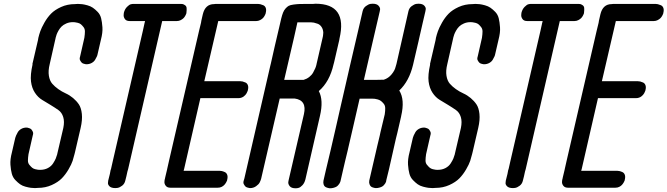

<svg xmlns="http://www.w3.org/2000/svg" viewBox="-20 -815 3584 1031"><path d="M383 -793Q389 -794 398 -794Q410 -794 421.5 -792.5Q433 -791 449.5 -786.5Q466 -782 478.5 -773.5Q491 -765 504.5 -751Q518 -737 523 -717Q528 -697 530 -668.5Q532 -640 522 -602L504 -524Q503 -518 500 -511.5Q497 -505 491 -494.5Q485 -484 472.5 -477Q460 -470 444 -470Q442 -470 439 -470.5Q436 -471 429 -473Q422 -475 418 -479.5Q414 -484 410 -491.5Q406 -499 410 -511L413 -524L433 -612Q436 -632 436 -646Q436 -660 428.5 -669.5Q421 -679 414.5 -684.5Q408 -690 397.5 -692.5Q387 -695 382 -695.5Q377 -696 373 -696H371Q352 -696 336 -689Q320 -682 310.5 -672.5Q301 -663 294 -650.5Q287 -638 284 -629.5Q281 -621 279 -613L278 -608L247 -471Q238 -435 242.5 -408Q247 -381 260.5 -365.5Q274 -350 293 -336.5Q312 -323 333 -313.5Q354 -304 372.5 -288.5Q391 -273 403.5 -254.5Q416 -236 419.5 -203.5Q423 -171 413 -128L383 1Q382 6 380 13Q376 30 370 48.5Q364 67 348 94.5Q332 122 312 142.5Q292 163 258 178.5Q224 194 183 194Q177 195 168 195Q157 195 145.5 193.5Q134 192 117 187.5Q100 183 88 174.5Q76 166 62.5 152Q49 138 43.5 118Q38 98 36 69.5Q34 41 44 3L62 -75Q64 -81 66.5 -87.5Q69 -94 75.5 -105Q82 -116 94.5 -123Q107 -130 123 -130Q125 -130 127.5 -129.5Q130 -129 137.5 -126.5Q145 -124 148.5 -120Q152 -116 156 -108Q160 -100 156 -88L153 -75L133 13Q130 33 130 47Q130 61 138 70.5Q146 80 152.5 85.5Q159 91 169 93.5Q179 96 184 96.5Q189 97 194 97H196Q219 97 237 87.5Q255 78 265 62.5Q275 47 279.5 36Q284 25 287 14L288 9Q311 -89 320 -128Q327 -162 319.5 -186.5Q312 -211 293.5 -224Q275 -237 252 -251Q229 -265 206.5 -278.5Q184 -292 167.5 -317Q151 -342 146.5 -377Q142 -412 155 -470H154V-471L184 -600Q185 -605 186 -612Q190 -629 196.5 -647.5Q203 -666 218.5 -693.5Q234 -721 254 -741.5Q274 -762 308 -777.5Q342 -793 383 -793Z M950 -794H952Q957 -794 961.5 -793Q966 -792 973.5 -787Q981 -782 982 -772.5Q983 -763 981 -746Q981 -744 980 -741Q979 -738 975 -730.5Q971 -723 965.5 -717.5Q960 -712 950.5 -707Q941 -702 930 -702H895H851L668 93L664 107Q659 132 653 154Q649 172 636 182Q623 192 611 194L600 195Q577 195 567.5 185Q558 175 560 165L561 155L570 119L574 98L576 93L585 53L747 -649L756 -690L757 -694L759 -702H737H723H676Q658 -702 650.5 -713Q643 -724 644 -735L645 -746Q650 -766 662 -778Q674 -790 682 -792Q690 -794 696 -794H698H729H732H753H890H895H916ZM732 -794H753Z M1311 -331Q1311 -330 1310.5 -328.5Q1310 -327 1308 -322.5Q1306 -318 1304 -314Q1302 -310 1297.5 -305Q1293 -300 1288 -296.5Q1283 -293 1276 -290.5Q1269 -288 1260 -288H1226H1217H1067H1056L969 91L966 102H973H1109H1114H1121H1156H1158Q1164 102 1171 103.5Q1178 105 1187 109Q1196 113 1200 123.5Q1204 134 1200 150Q1200 152 1199 155Q1198 158 1194 165Q1190 172 1184.5 178Q1179 184 1170 188.5Q1161 193 1149 193H1115H1106H956H942H930H903H902H899H895Q878 193 870 182.5Q862 172 863 161L864 150L865 148L867 138L872 117L877 96L878 91L887 51L1049 -650L1059 -691L1060 -696Q1060 -697 1060.5 -699.5Q1061 -702 1061 -703Q1063 -710 1069 -738Q1082 -793 1130 -793L1138 -794H1158H1180H1316H1321H1328H1363H1365Q1371 -794 1377.5 -792.5Q1384 -791 1393.5 -787Q1403 -783 1407 -772.5Q1411 -762 1407 -746Q1407 -744 1406 -741Q1405 -738 1401 -730.5Q1397 -723 1391.5 -717.5Q1386 -712 1376.5 -707Q1367 -702 1356 -702H1322H1313H1163H1152L1077 -379H1084H1220H1225H1232H1267H1269Q1276 -379 1282.5 -377.5Q1289 -376 1298 -372Q1307 -368 1311 -357.5Q1315 -347 1311 -331ZM1158 -794H1180Z M1610 -386Q1627 -391 1640.5 -401.5Q1654 -412 1661.5 -425.5Q1669 -439 1673 -448.5Q1677 -458 1679 -467L1680 -472L1712 -611Q1715 -623 1715 -628Q1715 -630 1715.5 -634Q1716 -638 1716 -640Q1715 -658 1706.5 -670.5Q1698 -683 1685.5 -687.5Q1673 -692 1665.5 -693.5Q1658 -695 1651 -695H1650H1577L1559 -614L1506 -386H1564ZM1662 -794Q1664 -794 1668 -794.5Q1672 -795 1674 -795Q1847 -795 1803 -608L1802 -602V-601V-602V-601L1774 -480Q1773 -476 1771 -469Q1750 -376 1692 -326Q1718 -277 1698 -192L1620 148Q1615 168 1604 179.5Q1593 191 1584.5 193.5Q1576 196 1569 196H1567Q1545 196 1536 185Q1527 174 1528 163L1530 152L1612 -202Q1629 -277 1562 -286H1482L1382 146Q1379 156 1374 165.5Q1369 175 1355 185Q1341 195 1323 195Q1321 195 1318.5 194.5Q1316 194 1308.5 192Q1301 190 1297 185.5Q1293 181 1289 173.5Q1285 166 1289 154L1292 144L1367 -182L1431 -460L1434 -472L1431 -460L1434 -472L1455 -565Q1456 -566 1477 -659Q1478 -661 1478 -663L1490 -715Q1495 -735 1500 -747.5Q1505 -760 1513.5 -769.5Q1522 -779 1530 -783.5Q1538 -788 1556 -790.5Q1574 -793 1589.5 -793.5Q1605 -794 1637 -794Z M2173 -754Q2177 -772 2190.5 -782Q2204 -792 2215 -794L2227 -795Q2249 -795 2258.5 -784.5Q2268 -774 2266 -764L2264 -753L2250 -693L2229 -601L2228 -596L2201 -480Q2200 -475 2198 -467Q2177 -379 2124 -329Q2155 -280 2134 -191V-190Q2134 -189 2127 -159.5Q2120 -130 2113.5 -101Q2107 -72 2106 -71L2069 93L2054 154Q2054 155 2054 156.5Q2054 158 2052.5 162Q2051 166 2048.5 170Q2046 174 2041.5 179Q2037 184 2031.5 187Q2026 190 2017 192.5Q2008 195 1998 195Q1996 195 1993 194.5Q1990 194 1983 192Q1976 190 1971.5 186Q1967 182 1964 173.5Q1961 165 1963 154L2006 -32L2019 -86L2023 -105L2034 -151Q2036 -159 2040 -176Q2044 -193 2046 -201Q2049 -221 2048.5 -235Q2048 -249 2040.5 -258Q2033 -267 2026 -272.5Q2019 -278 2008.5 -281Q1998 -284 1992.5 -284.5Q1987 -285 1982 -285H1911L1875 -128L1849 -16L1848 -11Q1840 22 1833 51L1823 94L1809 155Q1809 156 1808.5 157.5Q1808 159 1806.5 163Q1805 167 1802.5 171Q1800 175 1795.5 180Q1791 185 1785.5 188Q1780 191 1771 193.5Q1762 196 1752 196Q1750 196 1747 195.5Q1744 195 1737 193Q1730 191 1725 187Q1720 183 1717.5 174.5Q1715 166 1717 155L1725 120Q1726 115 1728 107Q1730 99 1731 94L1756 -11L1785 -137L1809 -243L1835 -356L1859 -461L1890 -594L1913 -693L1927 -754Q1931 -772 1944.5 -782Q1958 -792 1969 -794L1981 -795Q2003 -795 2012.5 -784.5Q2022 -774 2021 -764L2019 -753L2005 -693L1982 -594L1934 -386H1992Q2032 -387 2041 -387Q2066 -395 2083 -416Q2100 -437 2104 -455L2109 -472Z M2518 -793Q2524 -794 2533 -794Q2545 -794 2556.5 -792.5Q2568 -791 2584.5 -786.5Q2601 -782 2613.5 -773.5Q2626 -765 2639.5 -751Q2653 -737 2658 -717Q2663 -697 2665 -668.5Q2667 -640 2657 -602L2639 -524Q2638 -518 2635 -511.5Q2632 -505 2626 -494.5Q2620 -484 2607.5 -477Q2595 -470 2579 -470Q2577 -470 2574 -470.5Q2571 -471 2564 -473Q2557 -475 2553 -479.5Q2549 -484 2545 -491.5Q2541 -499 2545 -511L2548 -524L2568 -612Q2571 -632 2571 -646Q2571 -660 2563.5 -669.5Q2556 -679 2549.5 -684.5Q2543 -690 2532.5 -692.5Q2522 -695 2517 -695.5Q2512 -696 2508 -696H2506Q2487 -696 2471 -689Q2455 -682 2445.5 -672.5Q2436 -663 2429 -650.5Q2422 -638 2419 -629.5Q2416 -621 2414 -613L2413 -608L2382 -471Q2373 -435 2377.5 -408Q2382 -381 2395.5 -365.5Q2409 -350 2428 -336.5Q2447 -323 2468 -313.5Q2489 -304 2507.5 -288.5Q2526 -273 2538.5 -254.5Q2551 -236 2554.5 -203.5Q2558 -171 2548 -128L2518 1Q2517 6 2515 13Q2511 30 2505 48.5Q2499 67 2483 94.5Q2467 122 2447 142.5Q2427 163 2393 178.5Q2359 194 2318 194Q2312 195 2303 195Q2292 195 2280.5 193.5Q2269 192 2252 187.5Q2235 183 2223 174.5Q2211 166 2197.5 152Q2184 138 2178.5 118Q2173 98 2171 69.5Q2169 41 2179 3L2197 -75Q2199 -81 2201.5 -87.5Q2204 -94 2210.5 -105Q2217 -116 2229.5 -123Q2242 -130 2258 -130Q2260 -130 2262.5 -129.5Q2265 -129 2272.5 -126.5Q2280 -124 2283.5 -120Q2287 -116 2291 -108Q2295 -100 2291 -88L2288 -75L2268 13Q2265 33 2265 47Q2265 61 2273 70.5Q2281 80 2287.5 85.5Q2294 91 2304 93.5Q2314 96 2319 96.5Q2324 97 2329 97H2331Q2354 97 2372 87.5Q2390 78 2400 62.5Q2410 47 2414.5 36Q2419 25 2422 14L2423 9Q2446 -89 2455 -128Q2462 -162 2454.5 -186.5Q2447 -211 2428.5 -224Q2410 -237 2387 -251Q2364 -265 2341.5 -278.5Q2319 -292 2302.5 -317Q2286 -342 2281.5 -377Q2277 -412 2290 -470H2289V-471L2319 -600Q2320 -605 2321 -612Q2325 -629 2331.5 -647.5Q2338 -666 2353.5 -693.5Q2369 -721 2389 -741.5Q2409 -762 2443 -777.5Q2477 -793 2518 -793Z M3085 -794H3087Q3092 -794 3096.5 -793Q3101 -792 3108.5 -787Q3116 -782 3117 -772.5Q3118 -763 3116 -746Q3116 -744 3115 -741Q3114 -738 3110 -730.5Q3106 -723 3100.5 -717.5Q3095 -712 3085.5 -707Q3076 -702 3065 -702H3030H2986L2803 93L2799 107Q2794 132 2788 154Q2784 172 2771 182Q2758 192 2746 194L2735 195Q2712 195 2702.5 185Q2693 175 2695 165L2696 155L2705 119L2709 98L2711 93L2720 53L2882 -649L2891 -690L2892 -694L2894 -702H2872H2858H2811Q2793 -702 2785.5 -713Q2778 -724 2779 -735L2780 -746Q2785 -766 2797 -778Q2809 -790 2817 -792Q2825 -794 2831 -794H2833H2864H2867H2888H3025H3030H3051ZM2867 -794H2888Z M3446 -331Q3446 -330 3445.5 -328.5Q3445 -327 3443 -322.5Q3441 -318 3439 -314Q3437 -310 3432.5 -305Q3428 -300 3423 -296.5Q3418 -293 3411 -290.5Q3404 -288 3395 -288H3361H3352H3202H3191L3104 91L3101 102H3108H3244H3249H3256H3291H3293Q3299 102 3306 103.5Q3313 105 3322 109Q3331 113 3335 123.5Q3339 134 3335 150Q3335 152 3334 155Q3333 158 3329 165Q3325 172 3319.5 178Q3314 184 3305 188.5Q3296 193 3284 193H3250H3241H3091H3077H3065H3038H3037H3034H3030Q3013 193 3005 182.5Q2997 172 2998 161L2999 150L3000 148L3002 138L3007 117L3012 96L3013 91L3022 51L3184 -650L3194 -691L3195 -696Q3195 -697 3195.5 -699.5Q3196 -702 3196 -703Q3198 -710 3204 -738Q3217 -793 3265 -793L3273 -794H3293H3315H3451H3456H3463H3498H3500Q3506 -794 3512.5 -792.5Q3519 -791 3528.5 -787Q3538 -783 3542 -772.5Q3546 -762 3542 -746Q3542 -744 3541 -741Q3540 -738 3536 -730.5Q3532 -723 3526.5 -717.5Q3521 -712 3511.5 -707Q3502 -702 3491 -702H3457H3448H3298H3287L3212 -379H3219H3355H3360H3367H3402H3404Q3411 -379 3417.5 -377.5Q3424 -376 3433 -372Q3442 -368 3446 -357.5Q3450 -347 3446 -331ZM3293 -794H3315Z"/></svg>

Font: Soda Fountain
Style: RegularOblique
Weight: 400
Version: Version 1.0